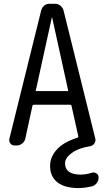

<svg xmlns="http://www.w3.org/2000/svg" viewBox="-20 -750 540 990"><path d="M247.1 -659.2 165 -285.2Q162.1 -280.3 168 -280.3H328.1Q333 -280.3 331.1 -285.2L249 -659.2Q249 -660.2 248 -660.2Q247.1 -660.2 247.1 -659.2ZM54.7 0Q41 0 33.2 -10.7Q25.4 -21.5 28.3 -34.2L192.4 -696.3Q196.3 -710.9 207.5 -720.7Q218.8 -730.5 235.4 -730.5H264.6Q279.3 -730.5 291.5 -720.7Q303.7 -710.9 307.6 -696.3L471.7 -34.2Q474.6 -21.5 466.3 -9.8Q458 2 444.3 3.9Q383.8 13.7 349.6 39.1Q315.4 64.5 315.4 91.8Q315.4 149.4 394.5 150.4Q423.8 150.4 454.1 140.6Q465.8 136.7 477.1 144Q488.3 151.4 488.3 163.1V166Q488.3 181.6 478.5 194.3Q468.8 207 454.1 210.9Q414.1 219.7 384.8 219.7Q313.5 219.7 275.9 189.9Q238.3 160.2 238.3 105.5Q238.3 58.6 273.9 20Q309.6 -18.6 379.9 -40Q384.8 -42 383.8 -46.9L348.6 -205.1Q346.7 -210 342.8 -210H153.3Q148.4 -210 147.5 -205.1L110.4 -35.2Q107.4 -20.5 94.7 -10.3Q82 0 67.4 0Z"/></svg>

Font: Rounded-L Mgen+ 2m regular
Style: Regular
Weight: 400
Designer: [Source Han Sans]
Ryoko NISHIZUKA  (kana & ideographs); Paul D. Hunt (Latin, Greek & Cyrillic); Wenlong ZHANG  (bopomofo
Version: Version 1.059.20150602